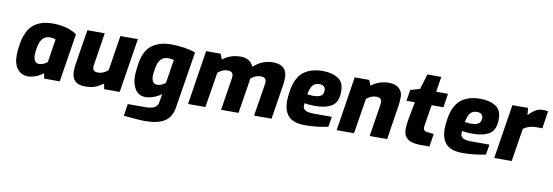

<svg xmlns="http://www.w3.org/2000/svg" viewBox="-64 -1163 5395 1873"><g transform="rotate(10 2634.0 -226.0)"><path d="M68 -181Q68 -216 73.5 -253Q79 -290 80 -295Q100 -421 169 -482.5Q238 -544 367 -544Q438 -544 501.5 -526Q565 -508 602 -479L526 0H372L362 -53Q338 -31 295 -12.5Q252 6 210 6Q148 6 108 -41Q68 -88 68 -181ZM379 -165 415 -395Q389 -406 359 -406Q312 -406 285.5 -374.5Q259 -343 249 -284Q241 -238 241 -212Q241 -177 254.5 -154.5Q268 -132 297 -132Q322 -132 341 -141.5Q360 -151 379 -165Z M644 -121Q644 -156 649 -188L705 -538H877L826 -211Q825 -205 825 -193Q825 -149 877 -149Q905 -149 929 -159.5Q953 -170 977 -189L1032 -538H1205L1120 0H966L956 -53Q910 -21 872 -7.5Q834 6 775 6Q644 6 644 -121Z M1200 222 1218 103H1390Q1449 103 1480.5 87Q1512 71 1519 29L1532 -53Q1507 -30 1461.5 -12Q1416 6 1377 6Q1308 6 1273.5 -47.5Q1239 -101 1239 -181Q1239 -221 1252 -308Q1273 -438 1348 -491Q1423 -544 1535 -544Q1606 -544 1669 -533.5Q1732 -523 1777 -507L1687 56Q1672 150 1605.5 193.5Q1539 237 1412 237Q1368 237 1328 233ZM1549 -165 1586 -399Q1551 -406 1525 -406Q1486 -406 1458.5 -378Q1431 -350 1420 -289L1417 -267Q1411 -230 1411 -211Q1411 -172 1425.5 -152Q1440 -132 1467 -132Q1507 -132 1549 -165Z M1881 -538H2025L2046 -485Q2084 -513 2126.5 -528.5Q2169 -544 2225 -544Q2271 -544 2301.5 -526Q2332 -508 2353 -466Q2394 -506 2444 -525Q2494 -544 2541 -544Q2617 -544 2650.5 -510.5Q2684 -477 2684 -416Q2684 -373 2676 -328L2624 0H2451L2503 -324Q2504 -329 2504 -341Q2504 -389 2449 -389Q2398 -389 2351 -348L2348 -321L2297 0H2124L2175 -322Q2176 -330 2176 -342Q2176 -367 2162.5 -378Q2149 -389 2122 -389Q2093 -389 2070 -378.5Q2047 -368 2025 -349L1969 0H1797Z M2743 -199Q2743 -236 2753 -298Q2773 -428 2844 -486.5Q2915 -545 3037 -545Q3128 -545 3187.5 -508.5Q3247 -472 3247 -380Q3247 -274 3187 -235Q3127 -196 3020 -196Q2956 -196 2915 -205Q2913 -187 2913 -177Q2913 -148 2939.5 -134Q2966 -120 3024 -120H3200L3184 -19Q3074 6 2955 6Q2842 6 2792.5 -46Q2743 -98 2743 -199ZM3086 -361Q3086 -413 3025 -413Q2982 -413 2959 -384Q2936 -355 2926 -295Q2966 -290 2978 -290Q3038 -290 3062 -307Q3086 -324 3086 -361Z M3353 -538H3497L3518 -485Q3595 -544 3694 -544Q3757 -544 3793 -511.5Q3829 -479 3829 -425Q3829 -378 3817 -308L3769 0H3596L3644 -302Q3648 -333 3648 -343Q3648 -389 3594 -389Q3542 -389 3497 -349L3441 0H3269Z M3930 -125Q3930 -169 3939 -220L3973 -401H3890L3908 -511L4001 -538L4047 -689H4184L4160 -538H4277L4256 -401H4139L4110 -220Q4104 -187 4104 -174Q4104 -154 4114.5 -145Q4125 -136 4148 -134L4208 -128L4188 0H4101Q4015 0 3972.5 -30.5Q3930 -61 3930 -125Z M4304 -199Q4304 -236 4314 -298Q4334 -428 4405 -486.5Q4476 -545 4598 -545Q4689 -545 4748.5 -508.5Q4808 -472 4808 -380Q4808 -274 4748 -235Q4688 -196 4581 -196Q4517 -196 4476 -205Q4474 -187 4474 -177Q4474 -148 4500.5 -134Q4527 -120 4585 -120H4761L4745 -19Q4635 6 4516 6Q4403 6 4353.5 -46Q4304 -98 4304 -199ZM4647 -361Q4647 -413 4586 -413Q4543 -413 4520 -384Q4497 -355 4487 -295Q4527 -290 4539 -290Q4599 -290 4623 -307Q4647 -324 4647 -361Z M4915 -538H5070L5077 -467Q5109 -503 5142.5 -523.5Q5176 -544 5218 -544Q5248 -544 5268 -539L5242 -366Q5223 -367 5182 -367Q5142 -367 5109.5 -356Q5077 -345 5055 -328L5003 0H4830Z"/></g></svg>

Font: Exo ExtraBold
Style: Italic
Weight: 800
Italic angle: -9°
Designer: Natanael Gama
Foundry: Natanael Gama
Version: Version 1.500; ttfautohint (v1.6)